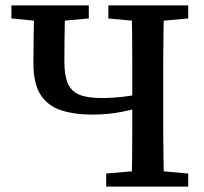

<svg xmlns="http://www.w3.org/2000/svg" viewBox="-20 -687 753 707"><path d="M146 -607 22 -619V-667H307V-619L173 -607ZM320 -265Q254 -265 205 -281Q156 -297 129.5 -338Q103 -379 103 -454Q103 -506 104 -560.5Q105 -615 106 -667H220Q219 -634 218.5 -598.5Q218 -563 217.5 -528.5Q217 -494 217 -460Q217 -409 230 -379.5Q243 -350 273 -338Q303 -326 353 -326Q392 -326 432 -330.5Q472 -335 521 -345V-297Q479 -285 427.5 -275Q376 -265 320 -265ZM371 0V-48L510 -60H538L673 -48V0ZM465 0Q466 -51 466.5 -102.5Q467 -154 467 -205.5Q467 -257 467 -309V-357Q467 -409 467 -460.5Q467 -512 466.5 -564Q466 -616 465 -667H584Q583 -617 582 -565Q581 -513 581 -461.5Q581 -410 581 -357V-310Q581 -259 581 -207Q581 -155 582 -103.5Q583 -52 584 0ZM510 -607 379 -619V-667H673V-619L538 -607Z"/></svg>

Font: Source Serif 4 18pt Medium
Style: Regular
Weight: 500
Designer: Frank Grießhammer
Foundry: Adobe Systems Incorporated
Version: Version 4.004;hotconv 1.0.116;makeotfexe 2.5.65601